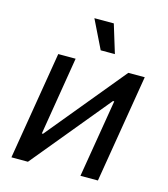

<svg xmlns="http://www.w3.org/2000/svg" viewBox="-113 -849 818 937"><g transform="rotate(15 296.0 -380.5)"><path d="M469.2 0H380.9L446.3 -393.6H439.9L115.7 0H32.2L122.6 -545.9H210.4L145.5 -150.9H151.4L476.6 -545.9H559.6ZM317.9 -617.2 247.6 -760.7H345.7L389.6 -617.2Z"/></g></svg>

Font: Inter Variable
Style: Italic
Weight: 400
Italic angle: -9.39999°
Designer: Rasmus Andersson
Foundry: rsms
Version: Version 4.001;git-9221beed3